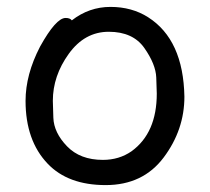

<svg xmlns="http://www.w3.org/2000/svg" viewBox="-20 -512 608 556"><path d="M278 -49Q325 -49 361 -74Q434 -127 434 -241Q434 -249 432.5 -287.5Q431 -326 398 -373Q365 -420 295 -420Q225 -420 179 -356Q133 -292 133 -220Q133 -214 134.5 -171Q136 -128 174 -88.5Q212 -49 278 -49ZM286 24Q177 24 118 -38Q54 -105 54 -220Q54 -296 96 -377Q142 -460 170 -460Q183 -460 188 -453Q238 -492 300 -492Q362 -492 409 -462Q511 -397 514 -232Q514 -136 454 -56Q394 24 286 24Z"/></svg>

Font: LXGW WenKai Medium
Style: Regular
Weight: 500
Designer: LXGW / Fontworks Inc.
Foundry: LXGW / Fontworks Inc.
Version: Version 1.501; October 10, 2024